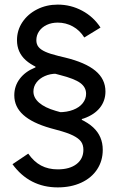

<svg xmlns="http://www.w3.org/2000/svg" viewBox="-20 -770 519 833"><path d="M34.2 -57.6 102.5 -103.5Q127 -68.4 158.2 -51.8Q189.5 -35.2 230.5 -35.2Q282.2 -35.2 312 -58.1Q341.8 -81.1 341.8 -120.1Q341.8 -141.6 331.5 -155.8Q321.3 -169.9 296.9 -182.1Q272.5 -194.3 227.5 -206.1L199.2 -213.9Q120.1 -236.3 81.1 -271.5Q42 -306.6 42 -356.4Q42 -396.5 65.4 -427.7Q88.9 -459 130.4 -476.1Q171.9 -493.2 224.6 -493.2L133.8 -461.9V-501H224.6V-450.2Q197.3 -450.2 174.3 -439.9Q151.4 -429.7 138.2 -412.1Q125 -394.5 125 -373Q125 -345.7 149.9 -324.2Q174.8 -302.7 221.7 -289.1L250 -281.2Q342.8 -255.9 384.3 -217.3Q425.8 -178.7 425.8 -120.1Q425.8 -72.3 401.4 -35.2Q377 2 332.5 22.5Q288.1 43 230.5 43Q168.9 43 119.6 17.6Q70.3 -7.8 34.2 -57.6ZM353.5 -363.3Q353.5 -391.6 328.1 -410.2Q302.7 -428.7 241.2 -444.3L211.9 -452.1Q129.9 -474.6 91.8 -508.8Q53.7 -543 53.7 -595.7Q53.7 -638.7 77.1 -673.8Q100.6 -709 141.1 -729.5Q181.6 -750 230.5 -750Q287.1 -750 336.4 -723.6Q385.7 -697.3 416 -650.4L345.7 -607.4Q326.2 -638.7 295.9 -655.3Q265.6 -671.9 230.5 -671.9Q204.1 -671.9 183.1 -662.1Q162.1 -652.3 149.9 -634.8Q137.7 -617.2 137.7 -595.7Q137.7 -578.1 147 -566.4Q156.2 -554.7 176.8 -545.4Q197.3 -536.1 233.4 -527.3L261.7 -520.5Q350.6 -499 394 -462.9Q437.5 -426.8 437.5 -373Q437.5 -333 413.6 -302.7Q389.6 -272.5 344.2 -256.3Q298.8 -240.2 236.3 -240.2L335 -271.5V-232.4H236.3V-283.2Q270.5 -283.2 297.4 -293.5Q324.2 -303.7 338.9 -322.3Q353.5 -340.8 353.5 -363.3Z"/></svg>

Font: Wanted Sans Variable
Style: Regular
Weight: 400
Designer: Original Design by Kil Hyung-jin and Kang Hanbin, Wanted Lab, Inc; Hangeul from Source Han Sans by Jang Soo-young and Ka
Foundry: Wanted Lab, Inc.
Version: Version 1.003;Glyphs 3.2 (3227)